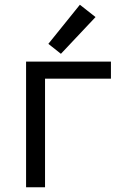

<svg xmlns="http://www.w3.org/2000/svg" viewBox="-20 -790 540 810"><path d="M90 0H170V-458H448V-530H90ZM237 -563 383 -718 317 -770 184 -605Z"/></svg>

Font: Iosevka SS09
Style: Regular
Weight: 400
Monospace: yes
Designer: Belleve Invis
Foundry: Belleve Invis
Version: Version 5.2.1; ttfautohint (v1.8.3)